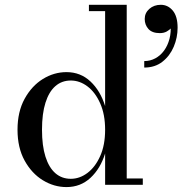

<svg xmlns="http://www.w3.org/2000/svg" viewBox="-20 -770 760 800"><path d="M257 9.5Q205 9.5 158.5 -19Q112 -47.5 82.5 -101Q53 -154.5 53 -229.5Q53 -304.5 82.5 -358.2Q112 -412 158.5 -440.8Q205 -469.5 257 -469.5Q315.5 -469.5 357 -430.5Q398.5 -391.5 418 -328V-723.5H350.5V-750H508V-26.5H575V0H418V-130.5Q398.5 -67.5 357 -29Q315.5 9.5 257 9.5ZM275 -25Q312 -25 344.5 -49.5Q377 -74 397.5 -119.8Q418 -165.5 418 -229.5Q418 -293 397.5 -339.2Q377 -385.5 344.5 -410Q312 -434.5 275 -434.5Q237.5 -434.5 210.8 -411.2Q184 -388 169.5 -342.2Q155 -296.5 155 -229.5Q155 -162.5 169.5 -117Q184 -71.5 210.8 -48.2Q237.5 -25 275 -25ZM581 -488.5V-515.5Q606 -515.5 627.2 -527Q648.5 -538.5 663.8 -559.5Q679 -580.5 686.2 -608.2Q693.5 -636 690.5 -668.5H699Q700 -662.5 693.5 -654Q687 -645.5 674.8 -638.8Q662.5 -632 646 -632Q614 -632 598.5 -649.2Q583 -666.5 583 -691Q583 -716 602.2 -733Q621.5 -750 650 -750Q679.5 -750 699.8 -726Q720 -702 720 -654.5Q720 -613.5 704 -575.5Q688 -537.5 657 -513Q626 -488.5 581 -488.5Z"/></svg>

Font: Bodoni Moda 9pt
Style: Regular
Weight: 400
Designer: Owen Earl
Foundry: indestructible type
Version: Version 2.005